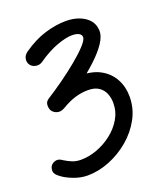

<svg xmlns="http://www.w3.org/2000/svg" viewBox="-137 -763 737 855"><g transform="rotate(-20 231.0 -335.0)"><path d="M132 5Q99 5 65.5 -8Q32 -21 13 -36Q-8 -51 -9.5 -64.5Q-11 -78 -5 -89Q2 -101 18 -105.5Q34 -110 51 -97Q70 -85 88 -78Q106 -71 128 -71Q165 -71 203.5 -85Q242 -99 275 -124.5Q308 -150 328.5 -184.5Q349 -219 349 -260Q349 -285 340 -306Q331 -327 312 -339.5Q293 -352 262 -352Q232 -352 201.5 -343Q171 -334 136 -313V-386L256 -425Q311 -425 349 -403.5Q387 -382 407 -345Q427 -308 427 -262Q427 -206 400.5 -157.5Q374 -109 330.5 -72.5Q287 -36 235 -15.5Q183 5 132 5ZM136 -313Q117 -302 100.5 -306.5Q84 -311 75 -325Q69 -337 70 -352.5Q71 -368 88 -378Q123 -400 163.5 -429Q204 -458 240.5 -488Q277 -518 300 -543Q323 -568 323 -581Q323 -593 311 -599.5Q299 -606 278 -606Q250 -606 206 -590Q162 -574 112 -539Q98 -530 81.5 -533Q65 -536 56 -548Q47 -561 49.5 -577Q52 -593 68 -605Q122 -643 174.5 -659Q227 -675 275 -675Q310 -675 338 -664Q366 -653 382.5 -634Q399 -615 401 -587Q403 -559 381 -526Q359 -493 320.5 -457.5Q282 -422 234 -385.5Q186 -349 136 -313Z"/></g></svg>

Font: Edu NSW ACT Foundation Medium
Style: Regular
Weight: 500
Version: Version 1.003